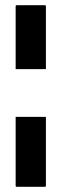

<svg xmlns="http://www.w3.org/2000/svg" viewBox="-20 -716 238 736"><path d="M40 -451V-692Q40 -696 44 -696H152Q156 -696 156 -692V-451ZM44 0Q40 0 40 -4V-268H156V-4Q156 0 152 0Z"/></svg>

Font: AL Dynamic
Style: Regular
Weight: 400
Version: Version 1.000; ttfautohint (v1.8.2) -l 8 -r 50 -G 200 -x 14 